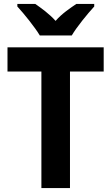

<svg xmlns="http://www.w3.org/2000/svg" viewBox="-20 -954 565 974"><path d="M182 -774H344C369 -817 424 -884 458 -921V-934H367C335 -912 294 -885 262 -848C230 -884 189 -913 159 -934H68V-921C102 -884 157 -816 182 -774ZM335 0V-591H506V-714H18V-591H190V0Z"/></svg>

Font: Noto Sans Gurmukhi SemiCondensed
Style: Bold
Weight: 700
Width: 4
Designer: Jelle Bosma - Monotype Design Team
Foundry: Monotype Imaging Inc.
Version: Version 2.004